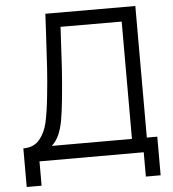

<svg xmlns="http://www.w3.org/2000/svg" viewBox="-57 -772 852 944"><g transform="rotate(-5 369.0 -300.0)"><path d="M36.5 -70.5Q88.5 -70.5 116.8 -104.5Q145 -138.5 156 -187.8Q167 -237 175.5 -318Q183 -389 187.2 -452.8Q191.5 -516.5 197.5 -633.5L202 -720.5L646 -720V-70.5H697.5V120H624.5V0H110V120H36.5ZM572.5 -70.5V-649.5L270.5 -650L270 -635Q264 -515 259.5 -445.5Q255 -376 247 -296Q240.5 -231.5 233.2 -191.2Q226 -151 212.8 -121Q199.5 -91 177 -70.5Z"/></g></svg>

Font: CCSD_manrope
Style: Regular
Weight: 400
Designer: Mikhail Sharanda
Foundry: Mikhail Sharanda
Version: Version 4.503